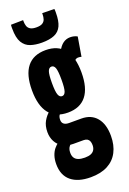

<svg xmlns="http://www.w3.org/2000/svg" viewBox="-182 -820 740 1101"><g transform="rotate(-20 188.0 -270.0)"><path d="M171.2 220Q94 220 51.7 184.9Q9.4 149.8 9.4 81.8Q9.4 53.4 16.7 31.3Q24 9.2 36.9 -6.8Q49.8 -22.8 66.2 -33.8L135.8 -5.4Q126.4 0.8 119.8 8.6Q113.2 16.4 110.2 25.8Q107.2 35.2 107.2 48.2Q107.2 66.8 114.9 78.9Q122.6 91 138.4 96.8Q154.2 102.6 177.8 102.6Q200.4 102.6 214.7 96.5Q229 90.4 235.9 78.5Q242.8 66.6 242.8 50Q242.8 35.6 238.7 25.8Q234.6 16 226 10.9Q217.4 5.8 203.8 5.8H142Q105 5.8 78.5 -9.3Q52 -24.4 38.3 -50.1Q24.6 -75.8 24.6 -107.8Q24.6 -146.8 40.2 -173.9Q55.8 -201 79.2 -219.8L145.4 -197.4Q130 -186.4 123.7 -175.9Q117.4 -165.4 117.4 -148.6Q117.4 -131.8 128.5 -123.4Q139.6 -115 159.8 -115H233.8Q294 -115 327 -75.3Q360 -35.6 360 36Q360 92.6 338.3 134.2Q316.6 175.8 274.6 197.9Q232.6 220 171.2 220ZM174.8 -173.2Q100 -173.2 61.7 -221.3Q23.4 -269.4 23.4 -363.6Q23.4 -458.4 61.7 -506.2Q100 -554 174.8 -554Q249.4 -554 287.5 -506.2Q325.6 -458.4 325.6 -363.6Q325.6 -269.4 287.5 -221.3Q249.4 -173.2 174.8 -173.2ZM174.8 -273.4Q190 -273.4 196.8 -292.8Q203.6 -312.2 203.6 -363.6Q203.6 -416 196.8 -434.9Q190 -453.8 174.8 -453.8Q159.6 -453.8 152.5 -434.9Q145.4 -416 145.4 -363.6Q145.4 -312.2 152.5 -292.8Q159.6 -273.4 174.8 -273.4ZM301 -418.8 254.6 -517.2Q269.6 -547 289 -561.1Q308.4 -575.2 332.4 -575.2Q344.8 -575.2 356.1 -572.4Q367.4 -569.6 375.8 -564.4L356.2 -447.4Q351.4 -448.8 346.9 -449.5Q342.4 -450.2 335.6 -450.2Q325.6 -450.2 316.7 -442.3Q307.8 -434.4 301 -418.8ZM171.8 -601.2Q132.8 -601.2 102.6 -611.3Q72.4 -621.4 55.2 -650Q38 -678.6 38 -734.8Q38 -740.6 38 -746.9Q38 -753.2 39 -758.4L113.4 -759.6Q113.4 -757.4 113.4 -755.8Q113.4 -754.2 113.4 -752.2Q113.4 -736 117.9 -722.8Q122.4 -709.6 135.3 -702Q148.2 -694.4 171.8 -694.4Q196 -694.4 208.4 -702Q220.8 -709.6 225.3 -722.8Q229.8 -736 229.8 -752.2Q229.8 -754.2 229.8 -755.8Q229.8 -757.4 229.8 -759.6L303.8 -758.4Q304.8 -753.2 304.8 -746.9Q304.8 -740.6 304.8 -734.8Q304.8 -685.2 291.3 -655.8Q277.8 -626.4 248.3 -613.8Q218.8 -601.2 171.8 -601.2Z"/></g></svg>

Font: Georama ExtraCondensed Thin
Style: Regular
Weight: 100
Width: 2
Designer: Jean-Baptiste Levee
Foundry: Production Type
Version: Version 1.001